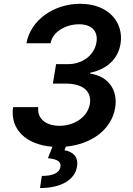

<svg xmlns="http://www.w3.org/2000/svg" viewBox="-20 -757 692 1002"><path d="M48.3 -197.8C31.2 -83.1 115.4 -1.8 253.6 8.9L230.1 68.5C279.8 73.9 300.8 85.9 295.1 116.1C288.7 147 252.5 161.2 198.2 161.2L188.9 224.4C301.1 224.4 371.1 180 381.7 112.9C391 61.4 360.1 34.1 316.4 27.3L323.5 8.2C459.9 -4.3 562.9 -82.7 581 -194.6C596.2 -286.9 545.8 -358.7 451 -372.9V-377.5C534.4 -394.5 595.9 -446.4 609 -528.4C627.1 -639.2 547.2 -737.2 398.8 -737.2C261 -737.2 139.9 -652.7 117.9 -531.2H244C254.6 -592.3 324.2 -630.3 392.4 -630.3C460.2 -630.3 492.9 -592.7 483.3 -535.5C471.9 -467.7 409.8 -422.2 333.8 -422.2H272.7L256 -320.7H323.2C413.7 -320.7 458.8 -279.5 449.2 -216.3C438.6 -147.7 370 -100.5 290.5 -100.5C218.4 -100.5 172.6 -139.2 179.7 -197.8Z"/></svg>

Font: Margiela Sans Semi Bold
Style: Italic
Weight: 600
Italic angle: -9.39999°
Designer: Stefan Endress, Andreas Faust
Version: Version 1.100;FEAKit 1.0